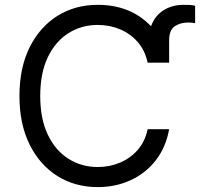

<svg xmlns="http://www.w3.org/2000/svg" viewBox="-20 -757 820 787"><path d="M673.3 -500H585.2Q574.6 -550.4 544.4 -584.9Q514.2 -619.3 471.6 -637.1Q429 -654.8 380.7 -654.8Q314.6 -654.8 261.2 -621.4Q207.7 -588.1 176.3 -523.1Q144.9 -458.1 144.9 -363.6Q144.9 -269.2 176.3 -204.2Q207.7 -139.2 261.2 -105.8Q314.6 -72.4 380.7 -72.4Q429 -72.4 471.6 -90.2Q514.2 -108 544.4 -142.4Q574.6 -176.8 585.2 -227.3H673.3Q659.8 -152.7 618.3 -99.6Q576.7 -46.5 515.3 -18.3Q453.8 9.9 380.7 9.9Q287.6 9.9 215.2 -35.5Q142.8 -81 101.2 -164.8Q59.7 -248.6 59.7 -363.6Q59.7 -478.7 101.2 -562.5Q142.8 -646.3 215.2 -691.8Q287.6 -737.2 380.7 -737.2Q515.3 -737.2 599.1 -649.5Q614.3 -692.1 650 -714.7Q685.7 -737.2 731.5 -737.2Q744.3 -737.2 757.3 -736.7Q770.2 -736.2 779.8 -733V-661.9Q774.5 -663 767.4 -663.9Q760.3 -664.8 752.8 -664.8Q718.8 -664.8 696 -649.1Q673.3 -633.5 673.3 -590.9Z"/></svg>

Font: Inter Alia
Style: Regular
Weight: 400
Designer: Rasmus Andersson (Latin, Greek, Cyrillic etc.) and Evan from Shavian.info (Shavian, old style figures)
Foundry: Shavian.info
Version: Version 0.001;git-37ab20767